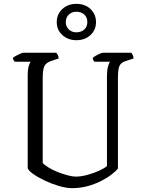

<svg xmlns="http://www.w3.org/2000/svg" viewBox="-20 -978 754 998"><path d="M355 0Q324 0 285.5 -11.5Q247 -23 211.5 -40Q176 -57 151.5 -74.5Q127 -92 124 -104V-582Q124 -617 129.5 -635Q135 -653 140 -657H57Q54 -660 51 -664.5Q48 -669 47 -677Q52 -682 63 -688Q74 -694 85.5 -699Q97 -704 102 -704H272Q276 -700 280 -693Q284 -686 285 -674L246 -661Q228 -655 218.5 -645Q209 -635 205.5 -618Q202 -601 202 -574V-131Q213 -119 234.5 -106Q256 -93 282 -83Q308 -73 332.5 -66.5Q357 -60 374 -60Q401 -60 434.5 -69Q468 -78 496 -91Q524 -104 536 -115V-582Q536 -613 541.5 -632.5Q547 -652 552 -657H471Q468 -661 465 -665.5Q462 -670 462 -677Q467 -682 478 -688.5Q489 -695 500.5 -699.5Q512 -704 516 -704H663Q666 -700 670 -692Q674 -684 674 -674L635 -661Q617 -656 608 -646Q599 -636 596 -618Q593 -600 593 -570V-102Q581 -87 558 -69.5Q535 -52 503 -36Q471 -20 433.5 -10Q396 0 355 0ZM377 -769Q334 -769 304.5 -795.5Q275 -822 275 -863Q275 -904 304 -931Q333 -958 377 -958Q422 -958 450.5 -931Q479 -904 479 -863Q479 -822 450 -795.5Q421 -769 377 -769ZM377 -810Q402 -810 418 -824.5Q434 -839 434 -863Q434 -888 418 -902.5Q402 -917 377 -917Q353 -917 337.5 -902Q322 -887 322 -863Q322 -840 337.5 -825Q353 -810 377 -810Z"/></svg>

Font: Texturina Medium 12pt ExtraLight
Style: Regular
Weight: 250
Version: Version 1.002